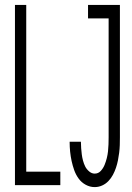

<svg xmlns="http://www.w3.org/2000/svg" viewBox="-20 -755 540 783"><path d="M41 0V-735H87V-55H226V0ZM366 8Q347 8 329.5 -1.5Q312 -11 300.5 -27Q289 -43 282.5 -61.5Q276 -80 272 -98.5Q268 -117 266 -136.5Q264 -156 264 -176V-177H310V-176Q310 -163 311 -150.5Q312 -138 313.5 -125.5Q315 -113 318.5 -100Q322 -87 327.5 -76Q333 -65 343.5 -56Q354 -47 366 -47Q381 -47 391 -58Q401 -69 406.5 -82.5Q412 -96 415.5 -110Q419 -124 420.5 -138Q422 -152 422.5 -166.5Q423 -181 423 -195V-680H339V-735H469V-195Q469 -179 468.5 -163.5Q468 -148 466 -132Q464 -116 461 -101Q458 -86 453 -71Q448 -56 440.5 -42Q433 -28 422 -16.5Q411 -5 396.5 1.5Q382 8 366 8Z"/></svg>

Font: Iosevka Curly Light
Style: Regular
Weight: 300
Monospace: yes
Designer: Belleve Invis
Foundry: Belleve Invis
Version: Version 22.1.2; ttfautohint (v1.8.4)